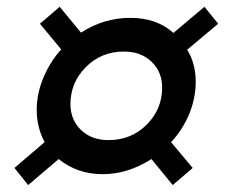

<svg xmlns="http://www.w3.org/2000/svg" viewBox="-20 -635 655 559"><path d="M278.8 -127.9Q205.1 -127.9 150.9 -171.9L62 -96.2L22 -146L109.9 -221.2Q86.9 -264.6 86.9 -314.9Q86.9 -362.3 106.4 -408.9Q126 -455.6 158.2 -491.2L96.2 -565.9L153.8 -615.2L215.8 -540Q282.2 -583 358.9 -583Q436.5 -583 484.9 -539.1L575.2 -615.2L615.2 -565.9L524.9 -490.2Q549.8 -450.2 549.8 -397Q549.8 -349.1 530.8 -303Q511.7 -256.8 478 -221.2L541 -146L482.9 -96.2L420.9 -171.9Q352.1 -127.9 278.8 -127.9ZM295.9 -227.1Q362.3 -227.1 407.2 -272.2Q452.1 -317.4 452.1 -379.9Q452.1 -425.3 421.4 -455.1Q390.6 -484.9 340.8 -484.9Q274.9 -484.9 230 -439.7Q185.1 -394.5 185.1 -332Q185.1 -286.6 215.6 -256.8Q246.1 -227.1 295.9 -227.1Z"/></svg>

Font: Creato Display
Style: Bold Italic
Weight: 700
Italic angle: -10°
Version: Version 1.000